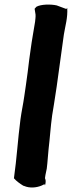

<svg xmlns="http://www.w3.org/2000/svg" viewBox="-20 -766 319 854"><path d="M134 -727 138 -702C139 -691 137 -680 136 -669C130 -630 122 -590 116 -544C112 -518 108 -486 103 -444C97 -403 93 -367 88 -338C83 -302 76 -272 71 -235C59 -144 55 -64 42 27C53 40 69 51 85 61C85 61 86 60 86 60C86 60 87 61 87 61C112 72 143 69 166 59L178 53L180 59C187 37 180 27 180 27L182 13L188 -16C192 -47 193 -75 196 -102C202 -151 205 -203 212 -253C214 -268 217 -283 220 -302C229 -357 235 -400 244 -467L264 -612C270 -650 282 -687 279 -731L275 -726L232 -742C204 -748 162 -747 142 -736Z"/></svg>

Font: Hussar Pisanka
Style: BlkKur
Weight: 700
Designer: Robert Jablonski
Foundry: Cannot Into Space Fonts
Version: Version 1.070